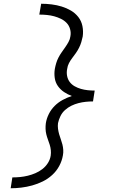

<svg xmlns="http://www.w3.org/2000/svg" viewBox="-20 -853 640 1026"><path d="M37 153 46 95Q67 95 87.5 93Q108 91 128.5 86Q149 81 169 72.5Q189 64 206.5 50.5Q224 37 236 18Q248 -1 251 -22Q253 -36 251.5 -51Q250 -66 245.5 -80Q241 -94 236 -107.5Q231 -121 227.5 -135Q224 -149 223.5 -164.5Q223 -180 225 -195Q229 -220 241 -244Q253 -268 272 -287Q291 -306 315 -319Q339 -332 364 -340Q342 -348 322.5 -361Q303 -374 289.5 -393Q276 -412 272.5 -436.5Q269 -461 273 -485Q276 -501 280.5 -516Q285 -531 292.5 -545.5Q300 -560 309.5 -573.5Q319 -587 328.5 -600.5Q338 -614 346 -628.5Q354 -643 356 -658Q360 -678 354.5 -697.5Q349 -717 336 -730.5Q323 -744 305.5 -752.5Q288 -761 269.5 -766Q251 -771 231 -773Q211 -775 190 -775L200 -833Q228 -833 256 -829.5Q284 -826 310 -818Q336 -810 359 -796.5Q382 -783 398.5 -762Q415 -741 420.5 -713.5Q426 -686 422 -658Q419 -643 414.5 -628Q410 -613 402.5 -598Q395 -583 385.5 -569.5Q376 -556 366 -543Q356 -530 348.5 -515.5Q341 -501 339 -485Q335 -466 338.5 -447.5Q342 -429 352.5 -415Q363 -401 379 -392Q395 -383 412.5 -378Q430 -373 448.5 -371Q467 -369 486 -369L484 -356L477 -311Q458 -311 438.5 -309Q419 -307 399.5 -302Q380 -297 361.5 -288Q343 -279 327.5 -265Q312 -251 303 -232.5Q294 -214 290 -195Q288 -180 290 -165Q292 -150 296 -136Q300 -122 305 -108.5Q310 -95 313.5 -81Q317 -67 318 -52Q319 -37 316 -22Q311 7 296.5 34Q282 61 259 82Q236 103 208.5 116.5Q181 130 152 138Q123 146 94 149.5Q65 153 37 153Z"/></svg>

Font: Iosevka Slab LtExObl
Style: Regular
Weight: 300
Width: 7
Italic angle: -9°
Monospace: yes
Designer: Belleve Invis
Foundry: Belleve Invis
Version: Version 11.1.0; ttfautohint (v1.8.3)